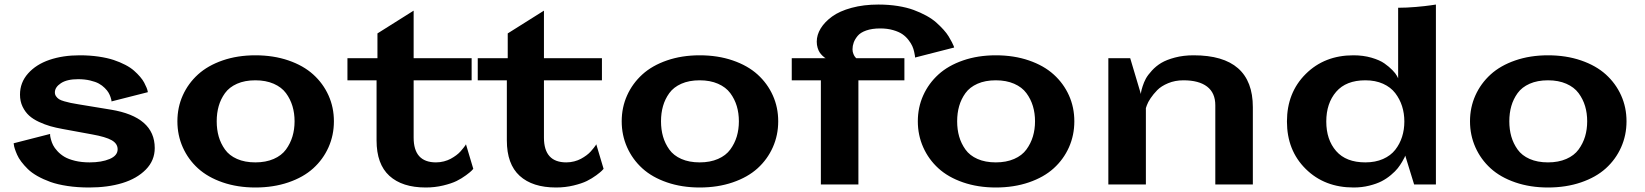

<svg xmlns="http://www.w3.org/2000/svg" viewBox="-20 -811 7229 844"><path d="M200.2 -222.2Q200.2 -219.7 200.4 -215.1Q200.7 -210.4 204.1 -197.5Q207.5 -184.6 213.4 -172.9Q219.2 -161.1 232.4 -146.7Q245.6 -132.3 263.2 -121.8Q280.8 -111.3 309.6 -104.2Q338.4 -97.2 374 -97.2Q426.8 -97.2 461.9 -112.1Q497.1 -127 497.1 -154.8Q497.1 -179.7 470.9 -194.6Q444.8 -209.5 384.8 -220.2L254.9 -244.1Q225.1 -249.5 201.2 -256.3Q177.2 -263.2 151.4 -275.1Q125.5 -287.1 108.2 -302.7Q90.8 -318.4 79.3 -342Q67.9 -365.7 67.9 -395Q67.9 -448.2 103.3 -488Q138.7 -527.8 197.5 -547.9Q256.3 -567.9 330.1 -567.9Q374.5 -567.9 413.1 -562.3Q451.7 -556.6 479.5 -547.4Q507.3 -538.1 530.8 -525.9Q554.2 -513.7 569.3 -500.2Q584.5 -486.8 595.9 -473.4Q607.4 -460 613.8 -447.8Q620.1 -435.5 624 -426.3Q627.9 -417 628.9 -411.1L629.9 -405.8L470.2 -365.2Q470.2 -367.2 469.7 -370.8Q469.2 -374.5 465.8 -384.5Q462.4 -394.5 457 -403.8Q451.7 -413.1 440.4 -424.3Q429.2 -435.5 414.6 -443.6Q399.9 -451.7 376 -457.3Q352.1 -462.9 323.2 -462.9Q274.4 -462.9 247.8 -445.3Q221.2 -427.7 221.2 -404.8Q221.2 -395 226.6 -387.5Q231.9 -379.9 239.5 -375Q247.1 -370.1 262.5 -365.7Q277.8 -361.3 290.8 -358.6Q303.7 -356 327.1 -352.1L466.8 -329.1Q660.2 -297.4 660.2 -160.2Q660.2 -105.5 621.1 -65.7Q582 -25.9 517.8 -6.3Q453.6 13.2 372.1 13.2Q320.8 13.2 276.9 6.6Q232.9 0 201.7 -11.2Q170.4 -22.5 144.5 -37.1Q118.7 -51.8 102.3 -67.9Q85.9 -84 73.7 -100.1Q61.5 -116.2 55.2 -130.9Q48.8 -145.5 45.2 -156.7Q41.5 -168 41 -174.8L40 -181.2Z M1102.5 -567.9Q1182.1 -567.9 1247.8 -545.4Q1313.5 -522.9 1356.9 -483.6Q1400.4 -444.3 1424.1 -391.6Q1447.8 -338.9 1447.8 -277.8Q1447.8 -216.8 1424.1 -163.6Q1400.4 -110.4 1356.9 -71Q1313.5 -31.7 1247.8 -9.3Q1182.1 13.2 1102.5 13.2Q1023.9 13.2 958.7 -9.3Q893.6 -31.7 850.3 -71Q807.1 -110.4 783.4 -163.6Q759.8 -216.8 759.8 -277.8Q759.8 -338.9 783.4 -391.6Q807.1 -444.3 850.3 -483.6Q893.6 -522.9 958.7 -545.4Q1023.9 -567.9 1102.5 -567.9ZM1102.5 -97.2Q1148.4 -97.2 1183.1 -112.3Q1217.8 -127.4 1237.1 -153.8Q1256.3 -180.2 1265.6 -211.2Q1274.9 -242.2 1274.9 -277.8Q1274.9 -313.5 1265.6 -344.5Q1256.3 -375.5 1237.1 -401.6Q1217.8 -427.7 1183.1 -442.9Q1148.4 -458 1102.5 -458Q1056.2 -458 1022 -442.9Q987.8 -427.7 969 -401.6Q950.2 -375.5 941.4 -344.7Q932.6 -314 932.6 -277.8Q932.6 -241.7 941.4 -210.9Q950.2 -180.2 969 -153.8Q987.8 -127.4 1022 -112.3Q1056.2 -97.2 1102.5 -97.2Z M1507.3 -458V-555.2H1639.2V-664.1L1798.3 -764.2V-555.2H2053.2V-458H1798.3V-206.1Q1798.3 -97.2 1896.5 -97.2Q1914.6 -97.2 1931.4 -101.6Q1948.2 -106 1961.2 -113Q1974.1 -120.1 1985.4 -128.4Q1996.6 -136.7 2004.2 -145.3Q2011.7 -153.8 2017.3 -160.9Q2022.9 -168 2025.9 -172.4L2028.3 -176.8L2060.5 -68.8Q2057.6 -65.4 2052.5 -60.1Q2047.4 -54.7 2028.3 -40.5Q2009.3 -26.4 1987.1 -15.4Q1964.8 -4.4 1928.2 4.4Q1891.6 13.2 1851.6 13.2Q1748 13.2 1691.7 -38.1Q1635.3 -89.4 1635.3 -193.8V-458Z M2080.1 -458V-555.2H2211.9V-664.1L2371.1 -764.2V-555.2H2626V-458H2371.1V-206.1Q2371.1 -97.2 2469.2 -97.2Q2487.3 -97.2 2504.2 -101.6Q2521 -106 2533.9 -113Q2546.9 -120.1 2558.1 -128.4Q2569.3 -136.7 2576.9 -145.3Q2584.5 -153.8 2590.1 -160.9Q2595.7 -168 2598.6 -172.4L2601.1 -176.8L2633.3 -68.8Q2630.4 -65.4 2625.2 -60.1Q2620.1 -54.7 2601.1 -40.5Q2582 -26.4 2559.8 -15.4Q2537.6 -4.4 2501 4.4Q2464.4 13.2 2424.3 13.2Q2320.8 13.2 2264.4 -38.1Q2208 -89.4 2208 -193.8V-458Z M3055.7 -567.9Q3135.3 -567.9 3200.9 -545.4Q3266.6 -522.9 3310.1 -483.6Q3353.5 -444.3 3377.2 -391.6Q3400.9 -338.9 3400.9 -277.8Q3400.9 -216.8 3377.2 -163.6Q3353.5 -110.4 3310.1 -71Q3266.6 -31.7 3200.9 -9.3Q3135.3 13.2 3055.7 13.2Q2977.1 13.2 2911.9 -9.3Q2846.7 -31.7 2803.5 -71Q2760.3 -110.4 2736.6 -163.6Q2712.9 -216.8 2712.9 -277.8Q2712.9 -338.9 2736.6 -391.6Q2760.3 -444.3 2803.5 -483.6Q2846.7 -522.9 2911.9 -545.4Q2977.1 -567.9 3055.7 -567.9ZM3055.7 -97.2Q3101.6 -97.2 3136.2 -112.3Q3170.9 -127.4 3190.2 -153.8Q3209.5 -180.2 3218.8 -211.2Q3228 -242.2 3228 -277.8Q3228 -313.5 3218.8 -344.5Q3209.5 -375.5 3190.2 -401.6Q3170.9 -427.7 3136.2 -442.9Q3101.6 -458 3055.7 -458Q3009.3 -458 2975.1 -442.9Q2940.9 -427.7 2922.1 -401.6Q2903.3 -375.5 2894.5 -344.7Q2885.7 -314 2885.7 -277.8Q2885.7 -241.7 2894.5 -210.9Q2903.3 -180.2 2922.1 -153.8Q2940.9 -127.4 2975.1 -112.3Q3009.3 -97.2 3055.7 -97.2Z M3460.4 -555.2H3609.4Q3607.4 -556.2 3604.5 -558.1Q3601.6 -560.1 3595 -566.4Q3588.4 -572.8 3583.3 -580.3Q3578.1 -587.9 3574.2 -600.6Q3570.3 -613.3 3570.3 -627.9Q3570.3 -657.7 3587.6 -686Q3605 -714.4 3637.7 -738.3Q3670.4 -762.2 3723.4 -776.6Q3776.4 -791 3841.3 -791Q3886.2 -791 3926.3 -784.7Q3966.3 -778.3 3996.1 -767.3Q4025.9 -756.3 4051.8 -742.2Q4077.6 -728 4095.5 -712.2Q4113.3 -696.3 4127.4 -680.7Q4141.6 -665 4150.1 -650.9Q4158.7 -636.7 4164.3 -625.7Q4169.9 -614.7 4172.4 -608.4L4174.3 -602.1L4002.4 -558.1Q4002.4 -560.5 4002 -565.2Q4001.5 -569.8 3998.5 -583.3Q3995.6 -596.7 3990.2 -608.6Q3984.9 -620.6 3973.4 -635.5Q3961.9 -650.4 3946.5 -660.9Q3931.2 -671.4 3905.8 -678.7Q3880.4 -686 3849.6 -686Q3813.5 -686 3787.8 -677Q3762.2 -668 3750 -653.1Q3737.8 -638.2 3732.7 -623.8Q3727.5 -609.4 3727.5 -594.2Q3727.5 -583 3731.7 -573.2Q3735.8 -563.5 3739.7 -559.6L3743.7 -555.2H3955.6V-458H3753.4V0H3588.4V-458H3460.4Z M4357.4 -567.9Q4437 -567.9 4502.7 -545.4Q4568.4 -522.9 4611.8 -483.6Q4655.3 -444.3 4679 -391.6Q4702.6 -338.9 4702.6 -277.8Q4702.6 -216.8 4679 -163.6Q4655.3 -110.4 4611.8 -71Q4568.4 -31.7 4502.7 -9.3Q4437 13.2 4357.4 13.2Q4278.8 13.2 4213.6 -9.3Q4148.4 -31.7 4105.2 -71Q4062 -110.4 4038.3 -163.6Q4014.6 -216.8 4014.6 -277.8Q4014.6 -338.9 4038.3 -391.6Q4062 -444.3 4105.2 -483.6Q4148.4 -522.9 4213.6 -545.4Q4278.8 -567.9 4357.4 -567.9ZM4357.4 -97.2Q4403.3 -97.2 4438 -112.3Q4472.7 -127.4 4491.9 -153.8Q4511.2 -180.2 4520.5 -211.2Q4529.8 -242.2 4529.8 -277.8Q4529.8 -313.5 4520.5 -344.5Q4511.2 -375.5 4491.9 -401.6Q4472.7 -427.7 4438 -442.9Q4403.3 -458 4357.4 -458Q4311 -458 4276.9 -442.9Q4242.7 -427.7 4223.9 -401.6Q4205.1 -375.5 4196.3 -344.7Q4187.5 -314 4187.5 -277.8Q4187.5 -241.7 4196.3 -210.9Q4205.1 -180.2 4223.9 -153.8Q4242.7 -127.4 4276.9 -112.3Q4311 -97.2 4357.4 -97.2Z M5322.3 0V-348.1Q5322.3 -402.8 5286.1 -430.4Q5250 -458 5182.1 -458Q5145.5 -458 5115 -445.3Q5084.5 -432.6 5067.1 -414.8Q5049.8 -397 5037.8 -379.2Q5025.9 -361.3 5021.5 -348.6L5017.1 -335.9V0H4852.1V-555.2H4948.2L4995.1 -397.9Q4995.6 -401.4 4996.3 -407.5Q4997.1 -413.6 5002.7 -431.4Q5008.3 -449.2 5016.8 -465.1Q5025.4 -481 5043.5 -500.7Q5061.5 -520.5 5084.7 -534.4Q5107.9 -548.3 5145 -558.1Q5182.1 -567.9 5227.1 -567.9Q5487.3 -567.9 5487.3 -339.8V0Z M6126 -466.8V-776.9Q6163.1 -776.9 6204.6 -780.5Q6246.1 -784.2 6269 -787.6L6292 -791V0H6196.3L6157.2 -127Q6156.2 -124 6154.1 -118.9Q6151.9 -113.8 6143.3 -99.4Q6134.8 -85 6124.3 -71.5Q6113.8 -58.1 6094.7 -42Q6075.7 -25.9 6053.5 -14.4Q6031.2 -2.9 5999 5.1Q5966.8 13.2 5930.2 13.2Q5802.2 13.2 5719.7 -68.4Q5637.2 -149.9 5637.2 -276.9Q5637.2 -403.8 5719.7 -485.8Q5802.2 -567.9 5929.2 -567.9Q5972.7 -567.9 6008.8 -557.4Q6044.9 -546.9 6065.7 -532.2Q6086.4 -517.6 6100.8 -502.7Q6115.2 -487.8 6120.6 -477.5ZM5981.9 -97.2Q6025.9 -97.2 6059.6 -112.1Q6093.3 -127 6113.3 -152.6Q6133.3 -178.2 6143.3 -209.7Q6153.3 -241.2 6153.3 -276.9Q6153.3 -312.5 6143.3 -344Q6133.3 -375.5 6113.3 -401.6Q6093.3 -427.7 6059.6 -442.9Q6025.9 -458 5981.9 -458Q5897 -458 5853.5 -407.5Q5810.1 -356.9 5810.1 -276.9Q5810.1 -196.8 5853.5 -147Q5897 -97.2 5981.9 -97.2Z M6784.7 -567.9Q6864.3 -567.9 6929.9 -545.4Q6995.6 -522.9 7039.1 -483.6Q7082.5 -444.3 7106.2 -391.6Q7129.9 -338.9 7129.9 -277.8Q7129.9 -216.8 7106.2 -163.6Q7082.5 -110.4 7039.1 -71Q6995.6 -31.7 6929.9 -9.3Q6864.3 13.2 6784.7 13.2Q6706.1 13.2 6640.9 -9.3Q6575.7 -31.7 6532.5 -71Q6489.3 -110.4 6465.6 -163.6Q6441.9 -216.8 6441.9 -277.8Q6441.9 -338.9 6465.6 -391.6Q6489.3 -444.3 6532.5 -483.6Q6575.7 -522.9 6640.9 -545.4Q6706.1 -567.9 6784.7 -567.9ZM6784.7 -97.2Q6830.6 -97.2 6865.2 -112.3Q6899.9 -127.4 6919.2 -153.8Q6938.5 -180.2 6947.8 -211.2Q6957 -242.2 6957 -277.8Q6957 -313.5 6947.8 -344.5Q6938.5 -375.5 6919.2 -401.6Q6899.9 -427.7 6865.2 -442.9Q6830.6 -458 6784.7 -458Q6738.3 -458 6704.1 -442.9Q6669.9 -427.7 6651.1 -401.6Q6632.3 -375.5 6623.5 -344.7Q6614.7 -314 6614.7 -277.8Q6614.7 -241.7 6623.5 -210.9Q6632.3 -180.2 6651.1 -153.8Q6669.9 -127.4 6704.1 -112.3Q6738.3 -97.2 6784.7 -97.2Z"/></svg>

Font: Sporting Grotesque
Style: Bold
Weight: 700
Designer: Lucas LE BIHAN
Foundry: Lucas LE BIHAN
Version: Version 2.002;PS 2.2;hotconv 1.0.88;makeotf.lib2.5.647800